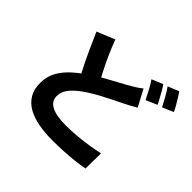

<svg xmlns="http://www.w3.org/2000/svg" viewBox="-205 -1098 1410 1410"><g transform="rotate(45 500.0 -393.0)"><path d="M777 -549Q752 -534 726 -520Q700 -506 672 -492Q641 -477 602.5 -458Q564 -439 520 -415.5Q476 -392 432 -363Q371 -324 333.5 -281Q296 -238 296 -187Q296 -136 346 -109.5Q396 -83 496 -83Q547 -83 605.5 -88Q664 -93 721.5 -102Q779 -111 824 -121L822 38Q779 46 729 52Q679 58 622.5 61Q566 64 500 64Q424 64 359 52Q294 40 245.5 13Q197 -14 169.5 -59Q142 -104 142 -171Q142 -237 171 -290Q200 -343 250 -387.5Q300 -432 358 -471Q405 -502 451 -528Q497 -554 538.5 -576Q580 -598 610 -615Q640 -632 663.5 -647Q687 -662 708 -679ZM307 -787Q332 -720 360 -658.5Q388 -597 415.5 -544.5Q443 -492 466 -450L340 -376Q312 -423 283 -480.5Q254 -538 225 -601.5Q196 -665 168 -730ZM788 -804Q801 -786 815.5 -760.5Q830 -735 843.5 -710Q857 -685 866 -667L779 -629Q763 -660 742 -700Q721 -740 701 -768ZM908 -850Q921 -831 936.5 -806Q952 -781 966 -756.5Q980 -732 988 -714L902 -677Q886 -708 864 -747.5Q842 -787 822 -815Z"/></g></svg>

Font: Noto Sans TC ExtraBold
Style: Regular
Weight: 800
Designer: Ryoko NISHIZUKA  (kana, bopomofo & ideographs); Paul D. Hunt (Latin, Greek & Cyrillic); Sandoll Communications , Soo-you
Foundry: Adobe
Version: Version 2.004-H2;hotconv 1.0.118;makeotfexe 2.5.65603